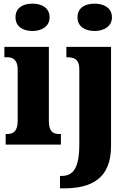

<svg xmlns="http://www.w3.org/2000/svg" viewBox="-20 -793 707 1053"><path d="M158 -623C209 -623 252 -648 252 -698C252 -750 209 -773 158 -773C105 -773 65 -750 65 -698C65 -648 105 -623 158 -623ZM499 -623C549 -623 594 -648 594 -698C594 -750 549 -773 499 -773C446 -773 405 -750 405 -698C405 -648 446 -623 499 -623ZM11 0H314V-58H304C271 -58 248 -73 248 -128V-536H4V-479H21C52 -479 77 -463 77 -412V-131C77 -74 54 -58 21 -58H11ZM309 240H330C481 240 589 187 589 8V-536H344V-479H347C385 -479 415 -470 415 -413V-4C415 131 381 172 316 172H309Z"/></svg>

Font: Noto Serif Myanmar Condensed Black
Style: Regular
Weight: 900
Width: 3
Designer: Ben Mitchell and the Monotype Design Team
Foundry: Monotype Imaging Inc.
Version: Version 2.106